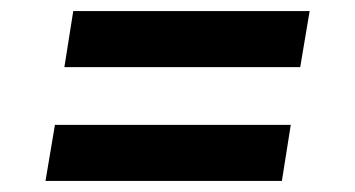

<svg xmlns="http://www.w3.org/2000/svg" viewBox="-20 -513 640 346"><path d="M96 -392 112 -493H538L521 -392ZM62 -187 79 -288H504L488 -187Z"/></svg>

Font: Iosevka Etoile Oblique
Style: Bold
Weight: 700
Italic angle: -9°
Designer: Belleve Invis
Foundry: Belleve Invis
Version: Version 15.5.2; ttfautohint (v1.8.4)